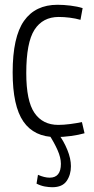

<svg xmlns="http://www.w3.org/2000/svg" viewBox="-20 -564 392 804"><path d="M33 -261Q33 -409 80.5 -476.5Q128 -544 221 -544Q246 -544 275 -540.5Q304 -537 326 -530L317 -481Q296 -487 272 -490Q248 -493 226 -493Q159 -493 124.5 -439.5Q90 -386 90 -258Q90 -141 124.5 -91Q159 -41 224 -41Q246 -41 273.5 -44.5Q301 -48 323 -53L334 -6Q310 1 276.5 5.5Q243 10 214 10Q123 10 78 -55Q33 -120 33 -261ZM139 168Q166 180 188 180Q235 180 235 122Q235 96 221 64.5Q207 33 185 -1H226Q247 27 262 63.5Q277 100 277 132Q277 168 259 194Q241 220 199 220Q185 220 168 217Q151 214 133 205Z"/></svg>

Font: Georama SemiCondensed Light
Style: Regular
Weight: 300
Width: 4
Designer: Jean-Baptiste Levee
Foundry: Production Type
Version: Version 1.000